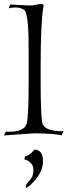

<svg xmlns="http://www.w3.org/2000/svg" viewBox="-27 -687 348 978"><path d="M-7 3 3 -17Q7 -16 11.5 -16Q16 -16 21 -16Q100 -16 110 -62Q114 -78 116.5 -131.5Q119 -185 119 -276V-422Q120 -609 99 -634Q81 -649 51 -649Q33 -649 17 -645L26 -664Q38 -663 63 -662Q88 -661 125 -659Q132 -659 140 -660Q148 -661 158 -663Q177 -667 184 -667Q195 -667 195 -657Q195 -654 194 -652Q187 -613 183.5 -536Q180 -459 180 -343V-275Q180 -192 182 -138.5Q184 -85 188 -62Q194 -35 233 -25Q254 -19 277 -19Q282 -19 287 -19Q292 -19 297 -20L286 3Q273 -2 239 -4.5Q205 -7 152 -8Q143 -8 103.5 -5Q64 -2 -7 3ZM105 271V260Q105 254 113 244Q126 231 134.5 217.5Q143 204 143 175Q143 157 130 143Q117 129 97 125L100 110Q115 107 134 91L144 80Q149 73 152 75Q192 79 192 133Q192 164 179 189.5Q166 215 149.5 233Q133 251 123 260Q116 265 105 271Z"/></svg>

Font: Gideon Roman
Style: Regular
Weight: 400
Designer: Robert E. Leuschke
Foundry: Robert E. Leuschke
Version: Version 2.010